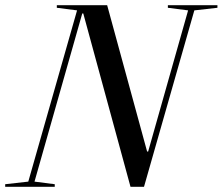

<svg xmlns="http://www.w3.org/2000/svg" viewBox="-73 -720 858 740"><path d="M-53 0H138V-10L60 -20L244 -668H248L430 0H482L676 -680L765 -690V-700H574V-690L652 -680L498 -136H494L340 -700H146V-690L224 -680L36 -20L-53 -10Z"/></svg>

Font: Mazius Display Extra italic
Style: Regular
Weight: 400
Italic angle: -17°
Designer: Alberto Casagrande & Collletttivo
Foundry: Collletttivo
Version: Version 2.000;Glyphs 3.2 (3217)